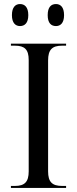

<svg xmlns="http://www.w3.org/2000/svg" viewBox="-20 -930 381 950"><path d="M257 -801C279 -801 297 -816 297 -855C297 -895 279 -910 257 -910C233 -910 216 -895 216 -855C216 -816 233 -801 257 -801ZM79 -801C102 -801 120 -816 120 -855C120 -895 102 -910 79 -910C57 -910 39 -895 39 -855C39 -816 57 -801 79 -801ZM34 0H307V-10H287C238 -10 218 -30 218 -82V-631C218 -684 238 -704 287 -704H307V-714H34V-704H54C102 -704 122 -685 122 -633V-82C122 -30 102 -10 54 -10H34Z"/></svg>

Font: Noto Serif Display SemiCondensed
Style: Regular
Weight: 400
Width: 4
Designer: Monotype Design Team
Foundry: Monotype Imaging Inc.
Version: Version 2.009